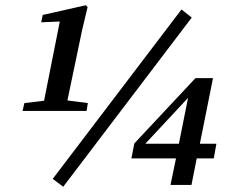

<svg xmlns="http://www.w3.org/2000/svg" viewBox="-20 -694 897 732"><path d="M66 -271 73 -301 148 -310 208 -612 137 -609 143 -637 307 -674 314 -667 293 -579 237 -311 315 -301 310 -271ZM221 18 181 -12 672 -658 711 -627ZM630 11 651 -90H481L492 -147L725 -396H792L742 -146H805L795 -90H730L710 11ZM534 -146H662L697 -321Z"/></svg>

Font: Source Serif 4 Semibold
Style: Italic
Weight: 600
Italic angle: -12°
Designer: Frank Grießhammer
Foundry: Adobe
Version: Version 4.005;hotconv 1.1.0;makeotfexe 2.6.0